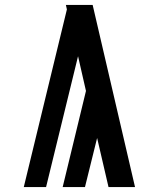

<svg xmlns="http://www.w3.org/2000/svg" viewBox="-20 -755 640 775"><path d="M418 0 372 -198 323 0H233L327 -388L295 -528L166 0H76L250 -717L246 -735H354L525 0Z"/></svg>

Font: Iosevka Extended
Style: Bold
Weight: 700
Width: 7
Monospace: yes
Designer: Belleve Invis
Foundry: Belleve Invis
Version: Version 32.5.0; ttfautohint (v1.8.4)